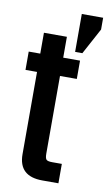

<svg xmlns="http://www.w3.org/2000/svg" viewBox="-79 -710 427 752"><g transform="rotate(10 134.5 -334.5)"><path d="M142.1 -570.8V-487.8H209V-415H142.1V-106Q142.1 -87.9 147.5 -82.5Q152.8 -77.1 170.9 -77.1H209V0H145Q50.8 0 50.8 -87.9V-415H4.9V-487.8H50.8V-570.8ZM184.1 -668.9H269V-622.1L212.9 -518.1H184.1Z"/></g></svg>

Font: Teko
Style: Regular
Weight: 400
Designer: Manushi Parikh, Jonny Pinhorn
Foundry: Indian Type Foundry
Version: Version 2.000;PS 1.0;hotconv 1.0.79;makeotf.lib2.5.61930